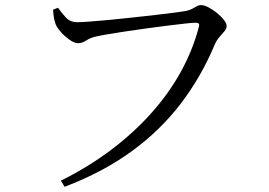

<svg xmlns="http://www.w3.org/2000/svg" viewBox="-20 -703 1040 741"><path d="M277.4 -617.3Q291.7 -617.3 324.5 -619.6Q357.3 -621.9 401.3 -626.1Q445.3 -630.3 492.2 -635.5Q539 -640.7 582 -645.5Q625 -650.2 656.5 -654.6Q688 -659 699.7 -661.2Q712.8 -664.1 722.2 -669.3Q731.6 -674.6 739.6 -679Q747.7 -683.4 755.8 -683.4Q767.3 -683.4 783.6 -675.2Q800 -667 816.3 -653.8Q832.5 -640.7 843.6 -626.9Q854.7 -613.2 854.7 -603Q854.7 -592.4 846 -582.2Q837.2 -571.9 826.7 -560Q816.3 -548.1 808.8 -531.3Q756.7 -406.5 677.6 -303Q598.5 -199.4 487.9 -118.9Q377.4 -38.4 229.5 17.9L214.8 -5.6Q322.7 -59.4 410.4 -125.8Q498 -192.2 565.4 -268Q632.7 -343.8 678.4 -426.9Q724 -509.9 747.1 -597.6Q750.5 -609.5 746.5 -612.4Q742.6 -615.3 734.6 -615.3Q724.1 -615.3 695.8 -612.2Q667.5 -609.1 628.8 -604.3Q590.1 -599.5 547.7 -593.7Q505.3 -587.8 465.6 -581.9Q425.8 -576 395.1 -570.7Q364.4 -565.4 350.4 -562Q329.6 -557.7 313.3 -547Q296.9 -536.3 281.9 -536.3Q267 -536.3 248.6 -549.3Q230.2 -562.3 215.1 -579.2Q200.1 -596.2 195.1 -608.7Q190.9 -619.8 188.5 -632.5Q186.1 -645.1 184.8 -665.7L203.9 -673.1Q216.2 -655 233.6 -636.2Q251 -617.3 277.4 -617.3Z"/></svg>

Font: Noto Serif HK
Style: Regular
Weight: 200
Designer: Ryoko NISHIZUKA 西塚涼子 (kana & ideographs); Frank Grießhammer (Latin, Greek & Cyrillic); Wenlong ZHANG 张文龙 (bopomofo); San
Foundry: Adobe
Version: Version 2.001;hotconv 1.1.0;makeotfexe 2.6.0